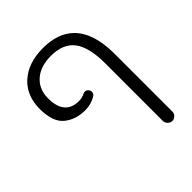

<svg xmlns="http://www.w3.org/2000/svg" viewBox="-207 -702 1009 1009"><g transform="rotate(-45 297.5 -197.0)"><path d="M480 178.2Q484.4 179.2 490.2 179.2Q503.4 179.2 513.7 168.5Q523.9 158.2 523.9 143.6V-283.2Q523.9 -439.5 451.7 -511.7Q390.6 -572.8 279.3 -572.8Q168 -572.8 103 -513.2Q82.5 -494.6 68.4 -470.2Q40.5 -421.9 40.5 -358.4Q40.5 -261.7 87.6 -222.9Q134.8 -184.1 205.1 -184.1Q247.1 -184.1 282.2 -204.1Q288.1 -207 291.5 -210.9Q298.3 -217.8 298.3 -228.5Q298.3 -239.7 290.5 -247.6Q282.7 -255.4 272.5 -255.4Q268.6 -255.4 257.3 -251.5Q253.9 -248 245.6 -246.6L244.1 -246.1Q233.4 -241.7 214.8 -241.7Q168.5 -241.7 142.1 -268.1Q110.8 -299.3 110.8 -366.2Q110.8 -434.1 156 -474.1Q201.2 -514.2 279.8 -514.2Q370.6 -514.2 412.6 -458Q453.6 -402.8 453.6 -283.2V143.6Q453.6 157.7 464.4 168.5Q471.7 175.8 480 178.2Z"/></g></svg>

Font: YuPearl-ExtraLight
Style: ExtraLight
Weight: 200
Designer: Max Yao
Foundry: Max-Everyday
Version: Version 1.011; ttfautohint (v1.8.3)